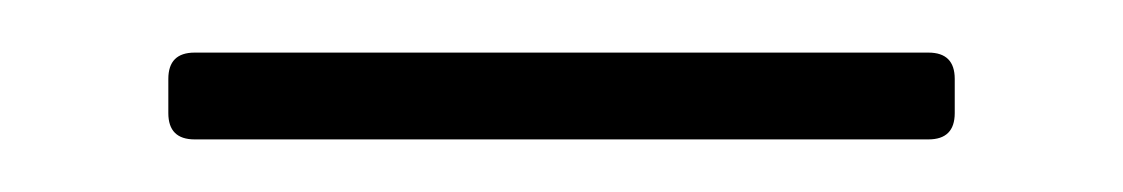

<svg xmlns="http://www.w3.org/2000/svg" viewBox="-20 -355 427 73"><path d="M44 -312V-325Q44 -335 54 -335H333Q343 -335 343 -325V-312Q343 -302 333 -302H54Q44 -302 44 -312Z"/></svg>

Font: Barlow GEO Extra Light
Style: Regular
Weight: 200
Designer: Jeremy Tribby
Foundry: Tribby Type
Version: Version 1.408